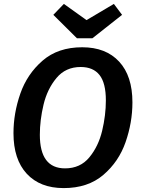

<svg xmlns="http://www.w3.org/2000/svg" viewBox="-20 -948 723 983"><path d="M658 -424Q658 -321 623 -220.5Q588 -120 509 -52.5Q430 15 306 15Q185 15 117 -58.5Q49 -132 49 -266Q49 -368 84 -468.5Q119 -569 198 -637.5Q277 -706 401 -706Q522 -706 590 -632.5Q658 -559 658 -424ZM184 -258Q184 -86 313 -86Q391 -86 437.5 -142.5Q484 -199 503 -278.5Q522 -358 522 -434Q522 -523 489.5 -564Q457 -605 393 -605Q316 -605 269 -548.5Q222 -492 203 -412.5Q184 -333 184 -258ZM605 -872 453 -752H374L253 -872L307 -928L423 -845L563 -928Z"/></svg>

Font: FiraGO Medium
Style: Italic
Weight: 500
Italic angle: -8°
Designer: bBox Type GmbH
Foundry: bBox Type GmbH
Version: Version 1.001